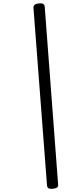

<svg xmlns="http://www.w3.org/2000/svg" viewBox="-20 -1097 403 1193"><path d="M309 76Q291 78 282 73Q273 68 272 54L188 -1047Q187 -1060 195 -1067Q203 -1074 220 -1076Q238 -1078 247.5 -1073Q257 -1068 258 -1054L341 48Q343 61 335 67.5Q327 74 309 76Z"/></svg>

Font: Playwrite US Trad Light
Style: Regular
Weight: 300
Designer: Veronika Burian, José Scaglione
Foundry: TypeTogether
Version: Version 1.003